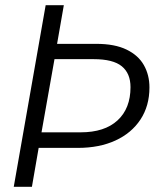

<svg xmlns="http://www.w3.org/2000/svg" viewBox="-20 -720 613 740"><path d="M33 0 156 -700H226L200 -551H351Q422 -551 467.5 -529Q513 -507 534.5 -469Q556 -431 556 -383Q556 -312 521.5 -259.5Q487 -207 425 -178.5Q363 -150 280 -150H129L103 0ZM140 -210H291Q383 -210 433 -256Q483 -302 483 -384Q483 -437 449.5 -464.5Q416 -492 341 -492H190Z"/></svg>

Font: DM Sans 24pt Light
Style: Italic
Weight: 300
Italic angle: -10°
Designer: Colophon Foundry, Jonny Pinhorn
Foundry: Colophon Foundry
Version: Version 4.004;gftools[0.9.30]